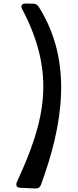

<svg xmlns="http://www.w3.org/2000/svg" viewBox="-20 -934 442 1094"><path d="M179 140C195 141 207 135 213 120C339 -222 397 -583 202 -893C194 -906 185 -913 169 -913L127 -914C104 -914 96 -901 107 -881C299 -514 239 -248 77 101C68 122 74 135 96 136Z"/></svg>

Font: OpenDyslexic3
Style: Regular
Weight: 400
Designer: Abelardo Gonzalez
Version: Version 3.001;PS 003.001;hotconv 1.0.88;makeotf.lib2.5.64775